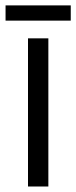

<svg xmlns="http://www.w3.org/2000/svg" viewBox="-21 -678 277 698"><path d="M154.8 0V-538.6H80.8V0ZM-0.8 -603H236.2V-658.4H-0.8Z"/></svg>

Font: Secuela Light
Style: Regular
Weight: 300
Designer: Fernando Haro
Foundry: deFharo
Version: Version 1.708